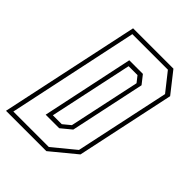

<svg xmlns="http://www.w3.org/2000/svg" viewBox="-222 -803 907 907"><g transform="rotate(45 231.0 -350.0)"><path d="M-19.5 0 129.5 -700H399L480 -597L375 -103L250 0ZM7.5 -22H244.5L355 -113L456 -587L384 -678H146.5ZM126 -119.5 223.5 -580.5H314.5L348 -538L268 -162L216.5 -119.5ZM152 -141.5H211.5L248.5 -172L324.5 -528L300.5 -558.5H241Z"/></g></svg>

Font: Tourney Condensed ExtraLight
Style: Italic
Weight: 200
Width: 3
Italic angle: -12°
Designer: Tyler Finck
Foundry: Etcetera Type Co
Version: Version 1.010; ttfautohint (v1.8.3)